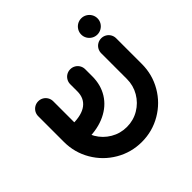

<svg xmlns="http://www.w3.org/2000/svg" viewBox="-173 -833 1007 1007"><g transform="rotate(-45 330.0 -330.0)"><path d="M40.7 -278.1V-468.5Q40.7 -483.7 48.1 -496.5Q55.6 -509.3 68.3 -516.7Q81.1 -524.1 96.3 -524.1Q111.5 -524.1 124.3 -516.7Q137 -509.3 144.4 -496.5Q151.9 -483.7 151.9 -468.5V-278.1Q151.9 -229.6 175.7 -188.7Q199.6 -147.8 240.6 -123.7Q281.5 -99.6 330 -99.6Q378.5 -99.6 419.3 -123.7Q460 -147.8 483.9 -188.7Q507.8 -229.6 507.8 -278.1V-468.5Q507.8 -483.7 515.2 -496.5Q522.6 -509.3 535.4 -516.7Q548.1 -524.1 563.3 -524.1Q578.5 -524.1 591.3 -516.7Q604.1 -509.3 611.5 -496.5Q618.9 -483.7 618.9 -468.5V-278.1Q618.9 -199.3 580.2 -132.8Q541.5 -66.3 475 -27.4Q408.5 11.5 330 11.5Q251.5 11.5 185 -27.4Q118.5 -66.3 79.6 -132.8Q40.7 -199.3 40.7 -278.1ZM278.1 -415.9V-468.5Q278.1 -483.7 285.6 -496.5Q293 -509.3 305.7 -516.7Q318.5 -524.1 333.7 -524.1Q348.9 -524.1 361.7 -516.7Q374.4 -509.3 381.9 -496.5Q389.3 -483.7 389.3 -468.5V-415.9Q389.3 -352.2 359.1 -303.5Q328.9 -254.8 272.6 -227.8Q216.3 -200.7 140.4 -200.7V-311.9Q208.1 -311.9 243.1 -338.7Q278.1 -365.6 278.1 -415.9ZM503 -611.9Q503 -628.1 511.1 -642Q519.3 -655.9 533.1 -664.1Q547 -672.2 563.3 -672.2Q579.6 -672.2 593.5 -664.1Q607.4 -655.9 615.6 -642Q623.7 -628.1 623.7 -611.9Q623.7 -595.6 615.6 -581.9Q607.4 -568.1 593.5 -560Q579.6 -551.9 563.3 -551.9Q547 -551.9 533.1 -560Q519.3 -568.1 511.1 -581.9Q503 -595.6 503 -611.9Z"/></g></svg>

Font: 26F Galaxy Hebrew Black
Style: Regular
Weight: 900
Designer: C₂₉H₂₅N₃O₅
Version: Version 1.000